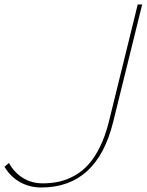

<svg xmlns="http://www.w3.org/2000/svg" viewBox="-69 -830 657 860"><path d="M567.9 -810.1 438 -284.2Q365.7 9.8 116.2 9.8Q63 9.8 20 -14.6Q-22.9 -39.1 -48.8 -83L-28.8 -100.1Q-5.4 -57.1 33.7 -33Q72.8 -8.8 122.1 -8.8Q162.6 -8.8 197.5 -16.8Q232.4 -24.9 266.6 -44.2Q300.8 -63.5 328.1 -94.2Q355.5 -125 378.9 -172.6Q402.3 -220.2 418 -282.2L547.9 -810.1Z"/></svg>

Font: Sinkin Sans 100 Thin Italic
Style: Regular
Weight: 100
Italic angle: -112°
Designer: Keith Bates
Foundry: K-Type
Version: Sinkin Sans (version 1.0)  by Keith Bates   •   © 2014   www